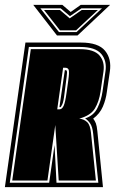

<svg xmlns="http://www.w3.org/2000/svg" viewBox="-46 -765 479 785"><path d="M-26 0 58 -591H285Q356 -591 383.5 -557.5Q411 -524 403 -472L391 -390Q387 -358 374.5 -329Q362 -300 335 -280Q342 -271 346 -260.5Q350 -250 352 -229L375 0ZM-6 -18H155L177 -172L185 -18H356L335 -218Q332 -247 322.5 -260.5Q313 -274 302 -281Q337 -292 352.5 -323.5Q368 -355 373 -390L385 -472Q392 -516 368 -544.5Q344 -573 282 -573H72ZM4 -27 80 -564H281Q338 -564 360.5 -538.5Q383 -513 377 -472L365 -390Q359 -350 342 -321.5Q325 -293 278 -280Q297 -278 310 -266Q323 -254 326 -222L346 -27H194L180 -254L148 -27ZM188 -318H197Q208 -318 214.5 -333Q221 -348 226 -385L233 -435Q238 -470 235 -479Q232 -488 221 -488H212ZM197 -327 219 -478H223Q228 -478 228 -468.5Q228 -459 223 -424L218 -385Q214 -349 208.5 -338Q203 -327 201 -327ZM404 -745 271 -620H187L90 -745H209L243 -716L284 -745ZM371 -731H287L240 -699L202 -731H119L195 -634H267ZM354 -724 265 -641H199L134 -724H199L239 -690L288 -724Z"/></svg>

Font: Alumni Sans Collegiate One SC
Style: Italic
Weight: 400
Italic angle: -8°
Designer: Robert E. Leuschke
Foundry: Robert E. Leuschke
Version: Version 1.100